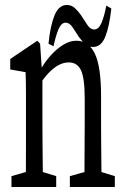

<svg xmlns="http://www.w3.org/2000/svg" viewBox="-20 -749 500 769"><path d="M25.9 0V-43.5L109.4 -67.4H127.4L205.1 -43.5V0ZM82.5 0Q83.5 -27.3 83.7 -72.8Q84 -118.2 84 -166.5Q84 -214.8 84 -252.4V-310.1Q84 -343.3 84 -367.9Q84 -392.6 83.7 -414.3Q83.5 -436 82.5 -460L21 -470.7V-512.7L129.4 -585.9L140.6 -574.2L149.9 -435.1V-433.1V-252.4Q149.9 -214.8 150.4 -166.5Q150.9 -118.2 151.4 -73.2Q151.9 -28.3 152.3 0ZM259.8 0V-43.5L345.2 -67.4H362.3L439.9 -43.5V0ZM317.4 0Q318.4 -27.3 318.4 -72Q318.4 -116.7 318.8 -165.5Q319.3 -214.4 319.3 -252.4V-354Q319.3 -436.5 304.2 -467.8Q289.1 -499 255.9 -499Q237.3 -499 219.5 -490.7Q201.7 -482.4 182.6 -464.6Q163.6 -446.8 142.6 -416.5L132.3 -462.4H138.2Q157.2 -498 181.9 -525.6Q206.5 -553.2 233.2 -569.6Q259.8 -585.9 285.6 -585.9Q335.4 -585.9 360.1 -533.7Q384.8 -481.4 384.8 -364.3V-252.4Q384.8 -213.9 385.3 -165.3Q385.7 -116.7 386.2 -72.5Q386.7 -28.3 386.7 0ZM174.3 -574.2Q181.2 -645 198.2 -687Q215.3 -729 247.6 -729Q266.6 -729 279.5 -717Q292.5 -705.1 304.2 -688.5Q317.4 -668.5 329.6 -649.7Q341.8 -630.9 357.4 -630.9Q375 -630.9 386.2 -656.7Q397.5 -682.6 405.8 -726.6L425.8 -714.8Q418.5 -645 402.1 -603Q385.7 -561 352.5 -561Q333.5 -561 321 -572.5Q308.6 -584 295.9 -601.1Q283.2 -621.1 270.8 -639.6Q258.3 -658.2 242.7 -658.2Q226.1 -658.2 214.8 -632.8Q203.6 -607.4 194.3 -563.5Z"/></svg>

Font: Scarab Serif
Style: Regular
Weight: 400
Designer: John Roberts
Foundry: Scarab
Version: 1.0